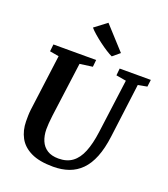

<svg xmlns="http://www.w3.org/2000/svg" viewBox="-176 -1123 1101 1257"><g transform="rotate(20 374.5 -495.0)"><path d="M680.2 -682.3 632.1 -306Q621.1 -220 596.9 -159.5Q572.7 -99 535.8 -61.8Q499 -24.5 450.2 -7.2Q401.4 10 341.6 10Q245.3 10 186.9 -18.5Q128.4 -46.9 101.8 -96.4Q75.1 -146 74.4 -208.7Q74.2 -227.7 74.6 -248.1Q74.9 -268.5 77.5 -290L128.8 -682.3L65.2 -693.4L70.6 -743H368.2L363.3 -694.1L274.6 -682L224 -301.8Q220.5 -273.6 218.6 -248.7Q216.7 -223.9 216.9 -205.4Q217.4 -161 232.1 -126.2Q246.8 -91.4 277.5 -71.8Q308.1 -52.2 356.3 -52.2Q414.1 -52.2 452.4 -80.5Q490.8 -108.7 513.6 -165.2Q536.5 -221.6 547.7 -306L597.4 -682L527.4 -694.1L532.2 -743H749.2L743.1 -694.1ZM456 -800.2Q438.9 -807.7 413.8 -823.6Q388.8 -839.5 362.2 -859.5Q335.6 -879.4 312.5 -899.5Q289.3 -919.6 276 -935.4L360.7 -999.7L505.2 -841.2Z"/></g></svg>

Font: Merriweather Light
Style: Italic
Weight: 300
Italic angle: -7.8°
Designer: Eben Sorkin
Foundry: Eben Sorkin
Version: Version 2.101